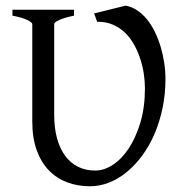

<svg xmlns="http://www.w3.org/2000/svg" viewBox="-20 -650 654 685"><path d="M428.2 -629.9Q450.2 -626 469.5 -613Q488.8 -600.1 504.6 -580.6Q520.5 -561 532.7 -535.9Q544.9 -510.7 553.2 -482.9Q561.5 -455.1 565.9 -425.8Q570.3 -396.5 570.3 -368.2Q570.3 -314.5 560.1 -265.1Q549.8 -215.8 531.7 -173.3Q513.7 -130.9 488.3 -96.2Q462.9 -61.5 433.1 -36.9Q403.3 -12.2 369.6 1.2Q335.9 14.6 300.8 14.6Q257.8 14.6 220.2 0.7Q182.6 -13.2 154.8 -41.7Q127 -70.3 111.1 -113.8Q95.2 -157.2 95.2 -216.8V-564Q95.2 -569.8 77.4 -578.6Q59.6 -587.4 24.4 -594.2V-615.2H244.1V-594.2Q210.9 -587.4 192.1 -579.1Q173.3 -570.8 173.3 -564V-241.2Q173.3 -194.3 183.3 -157.2Q193.4 -120.1 212.2 -94.5Q231 -68.8 258.1 -55.2Q285.2 -41.5 319.8 -41.5Q351.1 -41.5 382.6 -62Q414.1 -82.5 439.5 -120.8Q464.8 -159.2 481 -213.4Q497.1 -267.6 497.1 -335Q497.1 -358.9 493.2 -385.7Q489.3 -412.6 480.7 -439.2Q472.2 -465.8 458.7 -490.2Q445.3 -514.6 426.3 -533Q407.2 -551.3 382.6 -562Q357.9 -572.8 326.7 -572.3L315.9 -602.1Z"/></svg>

Font: Gentium Plus
Style: Regular
Weight: 400
Designer: J. Victor Gaultney, Annie Olsen, Iska Routamaa
Foundry: SIL International
Version: Version 1.510